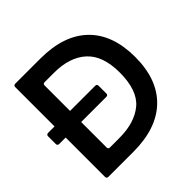

<svg xmlns="http://www.w3.org/2000/svg" viewBox="-191 -938 1112 1112"><g transform="rotate(-45 365.0 -381.5)"><path d="M290 -763Q482 -763 584 -664Q686 -565 686 -381Q686 -198 583.5 -99Q481 0 289 0H85Q79 0 75 -3.5Q71 -7 71 -14V-336H18Q12 -336 8 -339.5Q4 -343 4 -350V-413Q4 -420 8 -423.5Q12 -427 18 -427H71V-749Q71 -756 75 -759.5Q79 -763 85 -763ZM288 -114Q415 -114 487 -174.5Q559 -235 559 -381Q559 -519 487.5 -584Q416 -649 288 -649H212Q198 -649 198 -635V-427H404Q418 -427 418 -413V-350Q418 -336 404 -336H198V-128Q198 -114 212 -114Z"/></g></svg>

Font: Open Sauce Two SemiBold
Style: Regular
Weight: 600
Designer: Alfredo Marco Pradil
Foundry: Creative Sauce Fz LLC
Version: Version 1.477